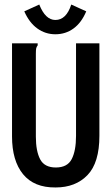

<svg xmlns="http://www.w3.org/2000/svg" viewBox="-20 -814 490 846"><path d="M225 12Q130 13 81.5 -46.5Q33 -106 33 -213V-623H146V-614Q141 -608 139.5 -601Q138 -594 138 -577V-212Q138 -148 157 -112Q176 -76 226 -76Q277 -76 296 -113Q315 -150 315 -215V-623H418V-216Q418 -97 365.5 -42.5Q313 12 225 12ZM294 -794 360 -764Q339 -714 304 -688.5Q269 -663 224 -663Q180 -663 144.5 -688.5Q109 -714 87 -764L153 -794Q180 -726 224 -726Q272 -726 294 -794Z"/></svg>

Font: Inconsolata SemiCondensed Bold
Style: Regular
Weight: 700
Width: 4
Monospace: yes
Designer: Raph Levien, Cyreal, Brenton Simpson
Foundry: Raph Levien, Cyreal, Google
Version: Version 3.001; ttfautohint (v1.8.2.53-6de2)